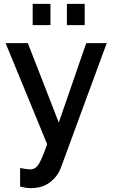

<svg xmlns="http://www.w3.org/2000/svg" viewBox="-20 -746 587 993"><path d="M84 123Q99 126 113.5 128Q128 130 137 130Q154 130 166.5 119.5Q179 109 192 81Q205 53 224 0L9 -523H124L284 -112L426 -523H532L295 121Q279 165 239.5 196Q200 227 138 227Q126 227 113 225Q100 223 84 219ZM149 -616V-726H241V-616ZM326 -616V-726H418V-616Z"/></svg>

Font: Raleway SemiBold
Style: Regular
Weight: 600
Designer: Matt McInerney, Pablo Impallari, Rodrigo Fuenzalida
Foundry: Matt McInerney, Pablo Impallari, Rodrigo Fuenzalida
Version: Version 4.026